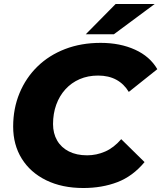

<svg xmlns="http://www.w3.org/2000/svg" viewBox="-20 -929 809 963"><path d="M398 14Q291 14 211.5 -25Q132 -64 89 -133.5Q46 -203 46 -294Q46 -385 78 -462Q110 -539 168 -595.5Q226 -652 306.5 -683Q387 -714 485 -714Q582 -714 657 -680Q732 -646 769 -582L626 -468Q602 -508 563.5 -529Q525 -550 472 -550Q421 -550 379.5 -532Q338 -514 308 -481Q278 -448 262 -403.5Q246 -359 246 -307Q246 -260 266.5 -224.5Q287 -189 325.5 -169.5Q364 -150 417 -150Q464 -150 507.5 -169Q551 -188 588 -231L705 -116Q646 -45 569 -15.5Q492 14 398 14ZM410 -757 560 -909H756L551 -757Z"/></svg>

Font: Montserrat Thin ExtraBold
Style: Italic
Weight: 800
Italic angle: -11.3°
Version: Version 9.000